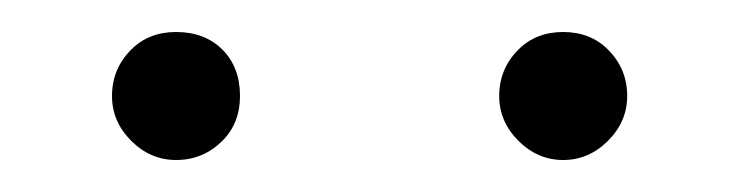

<svg xmlns="http://www.w3.org/2000/svg" viewBox="-20 -730 461 120"><path d="M90 -710Q73 -710 62 -699Q50 -687 50 -670Q50 -654 62 -642Q74 -630 90 -630Q107 -630 119 -642Q130 -653 130 -670Q130 -688 119 -699Q108 -710 90 -710ZM332 -710Q315 -710 304 -699Q292 -687 292 -670Q292 -654 304 -642Q316 -630 332 -630Q348 -630 360 -642Q372 -654 372 -670Q372 -687 360 -699Q349 -710 332 -710Z"/></svg>

Font: Unageo
Style: Light
Weight: 300
Designer: Richard Sepsi
Foundry: Richard Sepsi
Version: Version 2.000